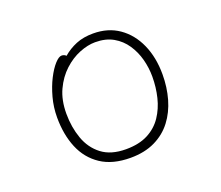

<svg xmlns="http://www.w3.org/2000/svg" viewBox="-120 -886 1240 1076"><g transform="rotate(-20 500.0 -347.5)"><path d="M345 -644Q381 -675 425 -693Q469 -711 527 -711Q616 -711 680.5 -666Q745 -621 780 -542.5Q815 -464 815 -363Q815 -286 795.5 -217.5Q776 -149 736 -96.5Q696 -44 634 -14Q572 16 488 16Q381 16 312 -30Q243 -76 210 -155.5Q177 -235 177 -337Q177 -398 192.5 -455Q208 -512 231 -557Q254 -602 278 -628.5Q302 -655 319 -655Q327 -655 334 -652Q341 -649 345 -644ZM480 -38Q558 -38 611 -65.5Q664 -93 696 -140.5Q728 -188 742.5 -247.5Q757 -307 757 -371Q757 -423 743.5 -474Q730 -525 701.5 -567.5Q673 -610 628.5 -635.5Q584 -661 521 -661Q477 -661 427 -641Q377 -621 333 -580.5Q289 -540 261 -480Q233 -420 233 -339Q233 -259 257.5 -190Q282 -121 336.5 -79.5Q391 -38 480 -38Z"/></g></svg>

Font: Moon Stars Kai T HW Light
Style: Regular
Weight: 300
Designer: GuiWonder
Version: Version 1.101